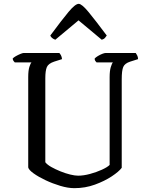

<svg xmlns="http://www.w3.org/2000/svg" viewBox="-20 -980 777 1000"><path d="M367 0Q334 0 294 -12Q254 -24 217 -41.5Q180 -59 155 -77Q130 -95 127 -108V-578Q127 -613 133 -631.5Q139 -650 144 -655H57Q54 -658 50.5 -662.5Q47 -667 46 -675Q51 -681 62.5 -687.5Q74 -694 86 -699Q98 -704 103 -704H289Q293 -700 297.5 -692Q302 -684 303 -672L262 -659Q232 -649 224 -630.5Q216 -612 216 -572V-135Q226 -122 247.5 -110Q269 -98 295 -87.5Q321 -77 345.5 -71Q370 -65 387 -65Q415 -65 448.5 -74Q482 -83 510.5 -96Q539 -109 551 -121V-578Q551 -611 557 -630.5Q563 -650 568 -655H483Q480 -658 476.5 -662.5Q473 -667 473 -675Q478 -681 489.5 -688Q501 -695 512.5 -699.5Q524 -704 530 -704H687Q690 -700 694.5 -691.5Q699 -683 699 -672L658 -659Q630 -650 622 -631.5Q614 -613 614 -567V-106Q599 -86 562 -61.5Q525 -37 474.5 -18.5Q424 0 367 0ZM268 -773Q247 -781 242 -795Q302 -876 337 -918Q372 -960 390 -960Q406 -960 441.5 -917Q477 -874 536 -795Q533 -790 527 -783Q521 -776 510 -773L389 -874Z"/></svg>

Font: Texturina Light
Style: Regular
Weight: 300
Designer: Guillermo Torres Carreño
Foundry: Omnibus-Type
Version: Version 1.002; ttfautohint (v1.8.3)